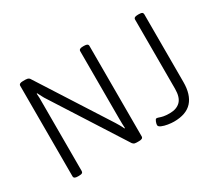

<svg xmlns="http://www.w3.org/2000/svg" viewBox="-129 -962 1379 1228"><g transform="rotate(-30 560.5 -348.0)"><path d="M138 2Q122 2 115 -2.5Q108 -7 108 -16V-684Q108 -693 115 -697.5Q122 -702 138 -702H156Q164 -702 170 -700.5Q176 -699 181 -695.5Q186 -692 189 -686L516 -175Q524 -162 532.5 -147.5Q541 -133 549 -115L553 -116Q552 -133 551.5 -147.5Q551 -162 551 -183V-684Q551 -693 558 -697.5Q565 -702 581 -702H589Q605 -702 612 -697.5Q619 -693 619 -684V-16Q619 -7 612 -2.5Q605 2 589 2H572Q564 2 558.5 0.5Q553 -1 549 -4Q545 -7 542 -11L211 -529Q202 -542 194.5 -557Q187 -572 178 -589L174 -588Q176 -571 176 -556.5Q176 -542 176 -520V-16Q176 -7 169.5 -2.5Q163 2 146 2ZM846 6Q827 6 802 2Q777 -2 758.5 -10Q740 -18 740 -29Q740 -32 741 -38.5Q742 -45 745 -52Q748 -59 751 -64Q754 -69 759 -69Q766 -69 776.5 -65Q787 -61 804 -57.5Q821 -54 849 -54Q900 -54 928 -82Q956 -110 956 -173V-684Q956 -693 963 -697.5Q970 -702 986 -702H994Q1011 -702 1017.5 -697.5Q1024 -693 1024 -684V-183Q1024 -91 980.5 -42.5Q937 6 846 6Z"/></g></svg>

Font: Asap Light
Style: Regular
Weight: 300
Designer: Pablo Cosgaya
Foundry: Omnibus-Type
Version: Version 3.001